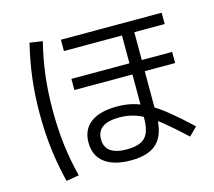

<svg xmlns="http://www.w3.org/2000/svg" viewBox="-113 -909 1227 1099"><g transform="rotate(-15 500.0 -359.5)"><path d="M538 32Q437 32 382.5 -9.5Q328 -51 328 -129Q328 -206 382.5 -246.5Q437 -287 538 -287Q588 -287 632 -276Q676 -265 722 -239.5Q768 -214 822.5 -170Q877 -126 947 -60L899 -12Q833 -74 783 -115Q733 -156 692 -179.5Q651 -203 613.5 -213Q576 -223 535 -223Q402 -223 402 -129Q402 -35 532 -35Q608 -35 640 -68.5Q672 -102 672 -182V-672H328V-739H925V-672H745V-179Q745 -70 695.5 -19Q646 32 538 32ZM328 -441V-507H925V-441ZM150 50Q125 -52 113 -150Q101 -248 101 -360Q101 -470 113 -568Q125 -666 150 -769L226 -758Q201 -659 189.5 -562.5Q178 -466 178 -360Q178 -253 189.5 -156.5Q201 -60 226 37Z"/></g></svg>

Font: M PLUS 1 Thin
Style: Regular
Weight: 400
Version: Version 1.001